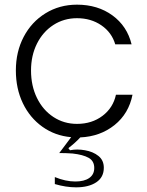

<svg xmlns="http://www.w3.org/2000/svg" viewBox="-20 -579 631 823"><path d="M273 56 280 65Q295 62 311 62Q328 62 344 65Q379 71 402 89.5Q425 108 425 140Q425 181 392.5 202.5Q360 224 306 224Q263 224 215 210V180Q261 199 303 199Q341 199 362.5 184Q384 169 384 141Q384 111 360 97.5Q336 84 291 79Q263 77 234 77L285 9Q216 3 162 -35.5Q108 -74 78 -136.5Q48 -199 48 -277Q48 -357 81.5 -421Q115 -485 175 -522Q235 -559 310 -559Q399 -559 462 -513Q525 -467 544 -389H474Q459 -440 414.5 -470.5Q370 -501 310 -501Q254 -501 209 -472Q164 -443 138.5 -392Q113 -341 113 -277Q113 -211 138.5 -159Q164 -107 209 -77.5Q254 -48 310 -48Q374 -48 419.5 -82.5Q465 -117 477 -173H548Q532 -92 471 -43Q410 6 324 10Q304 32 273 56Z"/></svg>

Font: Open Sauce Sans Light
Style: Regular
Weight: 300
Designer: Alfredo Marco Pradil
Foundry: Creative Sauce Fz LLC
Version: Version 1.477